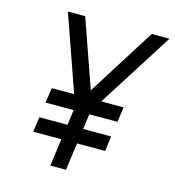

<svg xmlns="http://www.w3.org/2000/svg" viewBox="-106 -800 809 889"><g transform="rotate(15 298.5 -355.0)"><path d="M119 -276H254L244 -203H109L99 -131H234L216 0H291L309 -131H444L453 -203H319L329 -276H464L474 -348H367L597 -710H512L307 -385L193 -710H110L237 -348H130Z"/></g></svg>

Font: Unageo
Style: Regular-Italic
Weight: 400
Designer: Richard Sepsi
Foundry: Richard Sepsi
Version: Version 2.000